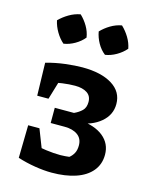

<svg xmlns="http://www.w3.org/2000/svg" viewBox="-113 -807 698 889"><g transform="rotate(15 236.5 -362.5)"><path d="M221 9Q185 9 141.5 2Q98 -5 57 -18L86 -101Q133 -90 170.5 -85Q208 -80 239 -80Q252 -80 262 -81Q272 -82 282 -83Q295 -93 303 -108Q311 -123 311 -145Q311 -178 287.5 -195Q264 -212 225 -212H158V-285H250Q272 -295 287 -309.5Q302 -324 302 -351Q302 -380 280.5 -394Q259 -408 223 -408Q195 -408 162 -403.5Q129 -399 89 -389L61 -475Q107 -488 153.5 -493.5Q200 -499 234 -499Q324 -499 376.5 -466.5Q429 -434 429 -375Q429 -323 387 -287.5Q345 -252 278 -245L283 -260Q358 -254 398.5 -221Q439 -188 439 -135Q439 -89 412 -56.5Q385 -24 336 -7.5Q287 9 221 9ZM176 -16 57 -18 60 -175H114ZM65 -318 61 -475H166L119 -318ZM162 -734Q183 -714 197.5 -689Q212 -664 216 -637Q199 -616 173 -601Q147 -586 120 -582Q100 -599 84.5 -625Q69 -651 63 -679Q83 -699 108.5 -714Q134 -729 162 -734ZM360 -734Q381 -714 396 -689Q411 -664 416 -637Q398 -616 372 -601Q346 -586 319 -582Q297 -599 282.5 -625Q268 -651 263 -679Q282 -699 307 -714Q332 -729 360 -734Z"/></g></svg>

Font: Piazzolla 24pt
Style: Bold
Weight: 700
Designer: Juan Pablo del Peral
Foundry: Huerta Tipografica
Version: Version 2.005